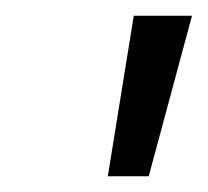

<svg xmlns="http://www.w3.org/2000/svg" viewBox="-20 -721 264 244"><path d="M117 -497 150 -701H224L169 -497Z"/></svg>

Font: Red Hat Display
Style: Italic
Weight: 400
Italic angle: -12°
Designer: Pentagram, MCKL
Foundry: Pentagram, MCKL
Version: Version 1.023; ttfautohint (v1.8.3)